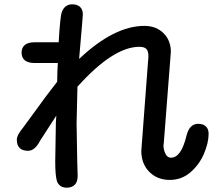

<svg xmlns="http://www.w3.org/2000/svg" viewBox="-20 -802 1040 890"><path d="M649 -682Q707 -682 742 -644Q772 -611 772 -562L739 -136L738 -131Q737 -111 746 -91Q755 -71 772 -71Q796 -71 814 -96Q832 -121 845 -175Q859 -228 898 -228Q922 -228 934.5 -216Q947 -204 947 -182Q947 -140 925.5 -89.5Q904 -39 863 -3.5Q822 32 767 32Q709 32 672 -5.5Q635 -43 635 -103L666 -514L667 -525L668 -541Q668 -565 658.5 -575Q649 -585 626 -585Q505 -585 339 -400L335 -229L338 -56L340 14Q340 40 327 54Q314 68 289 68Q272 68 260.5 60Q249 52 244 38Q236 11 236 -52L239 -233L241 -266L166 -150Q142 -103 110 -103Q58 -103 58 -155Q58 -176 89 -213L195 -358L245 -423L246 -470L248 -510H139Q110 -510 95 -522.5Q80 -535 80 -558Q80 -581 95 -593.5Q110 -606 139 -606H252Q259 -729 267 -747Q273 -764 285.5 -773Q298 -782 314 -782Q338 -782 351 -770Q364 -758 364 -735L361 -695L347 -532V-529Q509 -682 649 -682Z"/></svg>

Font: 寒蝉全圆体 Bold
Style: Regular
Weight: 700
Designer: Warren2060
      Designed by Motoya company      

      [Varela Round]
      Joe Prince(Latin component); Avraham Cornf
Foundry: ChillType
Version: Version 3.200